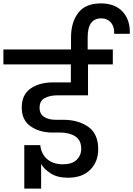

<svg xmlns="http://www.w3.org/2000/svg" viewBox="-52 -1031 784 1130"><path d="M542 -1011Q625 -1011 670 -962Q715 -913 712 -832H620Q622 -873 601 -898Q580 -923 544 -923Q464 -923 464 -812V-740H612V-652H466V-470H287Q242 -470 211.5 -454Q181 -438 181 -397Q181 -360 207.5 -343Q234 -326 276 -326H320Q408 -326 467 -285Q526 -244 526 -152Q526 -79 479 -32Q432 15 348 15Q285 15 245.5 -11Q206 -37 190 -66V79H91V-177H185Q190 -126 225 -95Q260 -64 319 -64Q371 -64 398.5 -90Q426 -116 426 -155Q426 -206 391 -228.5Q356 -251 301 -251H245Q174 -254 125 -290Q76 -326 76 -398Q76 -474 128 -510Q180 -546 259 -546H365V-652H-32V-740H366V-811Q366 -900 408.5 -955.5Q451 -1011 542 -1011Z"/></svg>

Font: A Bank Premium Med
Style: Regular
Weight: 500
Designer: Ninad Kale (Devanagari), Jonny Pinhorn (Latin), Htun Naung (Myanmar)
Foundry: Indian Type Foundry
Version: 4.004